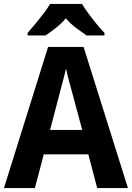

<svg xmlns="http://www.w3.org/2000/svg" viewBox="-20 -954 669 974"><path d="M473 0 428 -171H202L157 0H0L224 -716H404L629 0ZM349 -474Q341 -503 331 -540Q321 -577 315 -606Q311 -588 304 -561.5Q297 -535 290.5 -511Q284 -487 281 -474L234 -295H397ZM396 -934Q409 -912 428.5 -885.5Q448 -859 469.5 -833Q491 -807 510 -787V-774H419Q396 -790 367 -811.5Q338 -833 314 -861Q290 -833 261.5 -811Q233 -789 211 -774H120V-787Q137 -806 159 -832.5Q181 -859 201.5 -886Q222 -913 234 -934Z"/></svg>

Font: Noto Sans Gujarati UI SemiCondensed
Style: Bold
Weight: 700
Width: 4
Designer: Jelle Bosma - Monotype Design Team, Universal Thirst
Foundry: Monotype Imaging Inc.
Version: Version 2.106; ttfautohint (v1.8.4.7-5d5b)